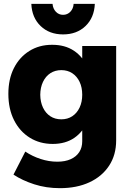

<svg xmlns="http://www.w3.org/2000/svg" viewBox="-20 -780 688 1001"><path d="M585.6 -48.4Q585.6 28 548.7 84Q511.9 140 446.1 170.5Q380.4 201 292.4 201Q220.7 201 158.3 180.8Q95.9 160.6 50.3 130.4L111.9 10.3Q148.7 34.9 191.9 48.9Q235 63 278.9 63Q319.6 63 348.8 49.8Q378 36.6 393.4 12.7Q408.7 -11.1 408.7 -43.7V-540.1H585.6ZM251 -546.4Q318.1 -546.9 365.4 -515.5Q412.6 -484.1 437.4 -426.6Q462.3 -369 461.9 -289.6Q462.3 -209.6 437.9 -151.2Q413.6 -92.9 367.4 -61.2Q321.1 -29.6 255 -29.6Q187.6 -29.6 135.3 -62.1Q83 -94.6 53.3 -153.4Q23.6 -212.3 23.6 -290.6Q23.6 -367.9 52.5 -424.9Q81.4 -482 132.9 -514.2Q184.4 -546.4 251 -546.4ZM299.7 -414.4Q267.3 -414.4 242.6 -398.4Q217.9 -382.3 204.1 -353.1Q190.3 -324 189.9 -285.9Q190.3 -248.3 204.1 -219.1Q217.9 -190 242.4 -173.9Q266.9 -157.9 299.7 -157.9Q332.1 -157.9 356.6 -173.9Q381.1 -190 394.9 -219.1Q408.7 -248.3 408.7 -285.9Q408.7 -324.4 394.9 -353.4Q381.1 -382.3 356.6 -398.4Q332.1 -414.4 299.7 -414.4ZM253.9 -760Q255.9 -735 271.1 -718.9Q286.3 -702.7 308.9 -702.7Q331.4 -702.7 346.9 -718.9Q362.3 -735 363.9 -760H474.4Q471.3 -687.9 425.8 -644.2Q380.3 -600.6 308.9 -600.6Q237.4 -600.6 191.9 -644.2Q146.4 -687.9 143.3 -760Z"/></svg>

Font: Alexandria
Style: Regular
Weight: 400
Designer: Mohamed Gaber
Foundry: Kief Type Foundry
Version: Version 5.100